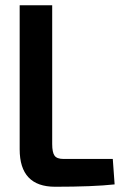

<svg xmlns="http://www.w3.org/2000/svg" viewBox="-20 -710 468 732"><path d="M179 -690V-161Q179 -129 188 -116.5Q197 -104 222 -104H410L417 -7Q335 2 190 2Q55 2 55 -141V-690Z"/></svg>

Font: Exo 2 Semi Bold Condensed
Style: Regular
Weight: 600
Width: 3
Designer: Natanael Gama
Version: Version 1.001;PS 001.001;hotconv 1.0.70;makeotf.lib2.5.58329